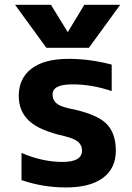

<svg xmlns="http://www.w3.org/2000/svg" viewBox="-20 -784 559 815"><path d="M245.1 -96.7Q328.1 -96.7 328.1 -144.5Q328.1 -167 312.5 -181.2Q296.9 -195.3 253.9 -206.1Q148.4 -229.5 104 -270.5Q59.6 -311.5 59.6 -377Q59.6 -451.2 113.8 -492.7Q168 -534.2 271.5 -534.2Q361.3 -534.2 454.1 -509.8V-397.5Q366.2 -426.8 285.2 -425.8Q203.1 -425.8 203.1 -382.8Q203.1 -361.3 217.8 -347.2Q232.4 -333 271.5 -324.2Q385.7 -301.8 428.7 -261.7Q471.7 -221.7 471.7 -144.5Q471.7 -69.3 417 -28.8Q362.3 11.7 259.8 11.7Q162.1 11.7 71.3 -19.5V-134.8Q160.2 -96.7 245.1 -96.7ZM267.6 -647.5 337.9 -763.7H490.2L357.4 -581.1H176.8L43.9 -763.7H196.3Z"/></svg>

Font: Nasu
Style: Bold
Weight: 700
Designer: Ryoko NISHIZUKA (kana &amp; ideographs); Paul D. Hunt (Latin, Greek &amp; Cyrillic); Wenlong ZHANG (bopomofo); Sandoll C
Version: Version 2014.1215